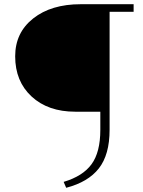

<svg xmlns="http://www.w3.org/2000/svg" viewBox="-20 -678 678 911"><path d="M614 -658V-622H500V-62Q500 56 449 121Q398 186 294 213L282 185Q373 158 414.5 101Q456 44 456 -62V-148H337Q208 -148 130 -220Q52 -292 52 -411Q52 -523 137.5 -590.5Q223 -658 363 -658Z"/></svg>

Font: EauTestText Light
Style: Regular
Weight: 300
Designer: Christian Thalmann (Catharsis Fonts)
Version: Version 0.001;PS 000.001;hotconv 1.0.88;makeotf.lib2.5.64775